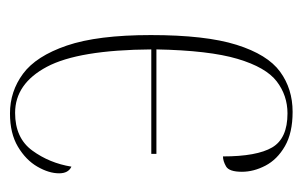

<svg xmlns="http://www.w3.org/2000/svg" viewBox="-128 -454 592 375"><g transform="rotate(90 167.5 -266.0)"><path d="M201 10Q158 10 123.5 -15.5Q89 -41 68.5 -101Q48 -161 48 -265Q48 -372 67 -432.5Q86 -493 119.5 -517.5Q153 -542 198 -542Q239 -542 265 -527Q291 -512 303 -489Q315 -466 315 -443Q315 -418 304.5 -412Q294 -406 285 -406Q285 -472 267.5 -502Q250 -532 201 -532Q166 -532 138.5 -511Q111 -490 94.5 -434.5Q78 -379 76 -276H280V-266H76Q77 -124 110 -62Q143 0 200 0Q249 0 273.5 -33.5Q298 -67 305 -110Q318 -104 318 -86Q318 -66 305 -43.5Q292 -21 266 -5.5Q240 10 201 10Z"/></g></svg>

Font: Noto Serif Display ExtraCondensed Thin
Style: Regular
Weight: 100
Width: 2
Designer: Monotype Design Team
Foundry: Monotype Imaging Inc.
Version: Version 2.009